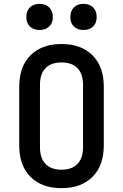

<svg xmlns="http://www.w3.org/2000/svg" viewBox="-20 -969 640 999"><path d="M300 10Q198 10 139 -48.5Q80 -107 80 -213V-517Q80 -623 139 -681.5Q198 -740 300 -740Q402 -740 461 -681.5Q520 -623 520 -518V-213Q520 -107 461 -48.5Q402 10 300 10ZM300 -86Q354 -86 383 -116Q412 -146 412 -203V-527Q412 -584 383.5 -614Q355 -644 300 -644Q245 -644 216.5 -614Q188 -584 188 -527V-203Q188 -146 217 -116Q246 -86 300 -86ZM414 -813Q383 -813 364.5 -831Q346 -849 346 -880Q346 -912 364.5 -930.5Q383 -949 414 -949Q446 -949 464.5 -930.5Q483 -912 483 -880Q483 -849 464.5 -831Q446 -813 414 -813ZM186 -813Q154 -813 135.5 -831Q117 -849 117 -880Q117 -912 135.5 -930.5Q154 -949 186 -949Q217 -949 236 -930.5Q255 -912 255 -880Q255 -849 236 -831Q217 -813 186 -813Z"/></svg>

Font: JetBrains Mono SemiBold
Style: Regular
Weight: 472
Monospace: yes
Designer: Philipp Nurullin, Konstantin Bulenkov
Foundry: JetBrains
Version: Version 2.305; ttfautohint (v1.8.4.7-5d5b)